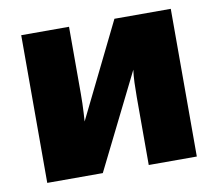

<svg xmlns="http://www.w3.org/2000/svg" viewBox="-66 -630 804 708"><g transform="rotate(-10 336.0 -276.5)"><path d="M235 -338Q235 -321 235 -302.5Q235 -284 234.5 -266Q234 -248 233 -231Q232 -214 231 -199L405 -553H616V0H436V-200Q436 -226 436 -254Q436 -282 437 -308.5Q438 -335 441 -356L264 0H56V-553H235Z"/></g></svg>

Font: Noto Sans Display Black
Style: Regular
Weight: 900
Designer: Monotype Design Team
Foundry: Monotype Imaging Inc.
Version: Version 2.003